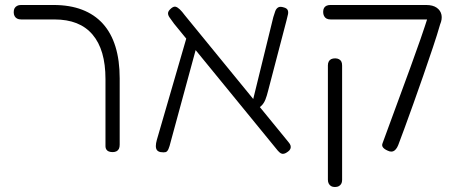

<svg xmlns="http://www.w3.org/2000/svg" viewBox="-20 -600 1840 770"><path d="M432 10Q423 10 416.5 7.5Q410 5 406.5 -0.5Q403 -6 403 -13V-283Q403 -342 390 -386.5Q377 -431 351 -461.5Q325 -492 287 -507Q249 -522 198 -522H65Q55 -522 48.5 -525.5Q42 -529 38.5 -535.5Q35 -542 35 -551Q35 -561 38.5 -567Q42 -573 48.5 -576.5Q55 -580 64 -580H195Q260 -580 309.5 -561Q359 -542 392.5 -505Q426 -468 443 -413Q460 -358 460 -286V-20Q460 -10 457 -3.5Q454 3 447.5 6.5Q441 10 432 10Z M1135 8Q1126 15 1119 16.5Q1112 18 1106.5 15Q1101 12 1094 4L678 -505Q667 -520 660 -530Q653 -540 654 -548.5Q655 -557 667 -567Q677 -575 684.5 -573Q692 -571 701 -562.5Q710 -554 721 -539L1137 -30Q1144 -22 1145.5 -15.5Q1147 -9 1144.5 -3Q1142 3 1135 8ZM624 10Q614 8 609.5 2Q605 -4 605 -14.5Q605 -25 609 -39L733 -466L779 -452L665 -33Q660 -12 655.5 -2Q651 8 644.5 10Q638 12 624 10ZM1006 -159 986 -164 1076 -531Q1080 -545 1084 -555.5Q1088 -566 1096 -570.5Q1104 -575 1119 -570Q1130 -567 1133.5 -560Q1137 -553 1135 -543Q1133 -533 1129 -518L1055 -235Q1050 -215 1044.5 -201Q1039 -187 1030 -177.5Q1021 -168 1006 -159Z M1542 7Q1525 1 1517.5 -7Q1510 -15 1514 -25Q1525 -55 1543 -104Q1561 -153 1582.5 -211.5Q1604 -270 1626 -330Q1648 -390 1666.5 -443.5Q1685 -497 1697 -535L1745 -502Q1734 -463 1716 -409.5Q1698 -356 1678 -298Q1658 -240 1638 -184.5Q1618 -129 1602 -85Q1586 -41 1577 -18Q1573 -8 1567.5 -1.5Q1562 5 1556 7Q1550 9 1542 7ZM1323 150Q1314 150 1308 146.5Q1302 143 1298.5 136.5Q1295 130 1295 121V-338Q1295 -347 1298.5 -353.5Q1302 -360 1308.5 -363Q1315 -366 1324 -366Q1333 -366 1339.5 -362.5Q1346 -359 1349 -353Q1352 -347 1352 -337V122Q1352 131 1348.5 137Q1345 143 1339 146.5Q1333 150 1323 150ZM1745 -502 1706 -522H1591H1306Q1296 -522 1289.5 -525.5Q1283 -529 1279.5 -536Q1276 -543 1276 -552Q1276 -562 1279.5 -568Q1283 -574 1289.5 -577Q1296 -580 1305 -580H1689Q1716 -580 1731.5 -569Q1747 -558 1750.5 -540.5Q1754 -523 1745 -502Z"/></svg>

Font: Fredoka Light Light
Style: Regular
Weight: 300
Version: Version 2.001